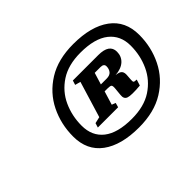

<svg xmlns="http://www.w3.org/2000/svg" viewBox="-98 -911 850 850"><g transform="rotate(-45 327.0 -486.0)"><path d="M418.5 -720Q529.5 -720 591.8 -674.2Q654 -628.5 654 -542Q654 -465 621.2 -399Q588.5 -333 524 -292.8Q459.5 -252.5 363.5 -252.5Q252.5 -252.5 190.5 -298.2Q128.5 -344 128.5 -430.5Q128.5 -507.5 161 -573.5Q193.5 -639.5 258 -679.8Q322.5 -720 418.5 -720ZM368 -302Q445 -302 494.8 -334.8Q544.5 -367.5 569 -420.5Q593.5 -473.5 593.5 -535Q593.5 -599 548.2 -634.8Q503 -670.5 414 -670.5Q337.5 -670.5 287.5 -637.8Q237.5 -605 213.2 -552Q189 -499 189 -438Q189 -373 234 -337.5Q279 -302 368 -302ZM506 -410 497 -381.5Q439.5 -376.5 421.8 -382.8Q404 -389 407 -413L410.5 -449Q412 -465 408 -469.2Q404 -473.5 387 -473.5H368.5L349 -409.5L367 -402.5L361 -381.5H234L240.5 -402.5L271 -409.5L322.5 -579L296.5 -586L303 -607H462Q531.5 -607 531.5 -559Q531.5 -530 511.5 -511.5Q491.5 -493 453.5 -490Q476 -488 483.5 -479Q491 -470 489 -451.5L487.5 -431Q486 -416.5 489.2 -413.2Q492.5 -410 506 -410ZM431.5 -562.5H395.5L378.5 -507H414.5Q435 -507 444 -518.2Q453 -529.5 453 -546Q453 -562.5 431.5 -562.5Z"/></g></svg>

Font: Newsreader Caption
Style: Bold Italic
Weight: 700
Italic angle: -17°
Designer: Hugues Gentile
Foundry: Production Type
Version: Version 1.001